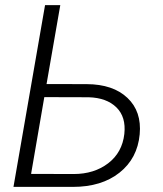

<svg xmlns="http://www.w3.org/2000/svg" viewBox="-20 -731 639 751"><path d="M162.1 -402.3 319.3 -401.9Q422.4 -401.4 478.5 -348.1Q534.7 -294.9 526.4 -205.6Q517.6 -111.3 447.5 -55.7Q377.4 0 265.1 0H32.7L156.2 -710.9H215.8ZM153.3 -351.1 101.6 -50.8 268.1 -50.3Q348.1 -50.3 403.1 -92.3Q458 -134.3 466.3 -207Q473.6 -273.4 435.3 -311Q397 -348.6 326.7 -350.6Z"/></svg>

Font: Roboto Light
Style: Italic
Weight: 300
Italic angle: -12°
Designer: Google
Version: Version 2.134; 2016; ttfautohint (v1.6)